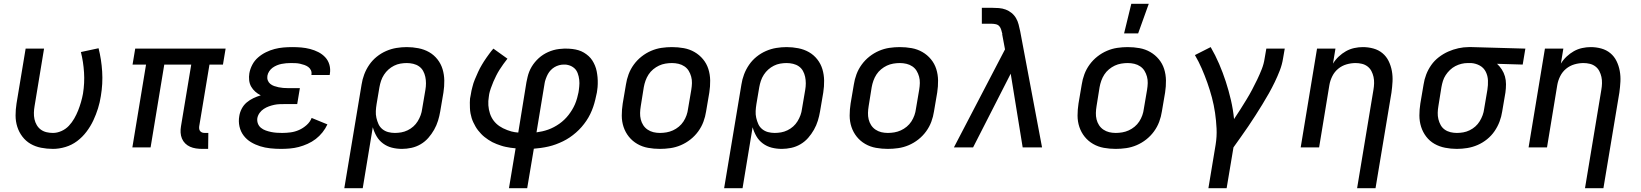

<svg xmlns="http://www.w3.org/2000/svg" viewBox="-20 -776 8640 1011"><path d="M259 8Q227 8 196.5 2Q166 -4 141 -18.5Q116 -33 98 -56.5Q80 -80 71 -108.5Q62 -137 62 -168Q62 -199 67 -231L115 -520H212L162 -217Q159 -200 158.5 -182.5Q158 -165 161.5 -148.5Q165 -132 173.5 -117.5Q182 -103 195 -93.5Q208 -84 224.5 -80Q241 -76 259 -76Q281 -76 303.5 -86Q326 -96 342.5 -113.5Q359 -131 371 -152Q383 -173 391.5 -194.5Q400 -216 406.5 -238.5Q413 -261 417 -283Q426 -339 422.5 -394.5Q419 -450 406 -502L499 -522Q514 -463 518 -399Q522 -335 511 -270Q506 -237 496 -205Q486 -173 471.5 -142Q457 -111 435.5 -82.5Q414 -54 386 -33Q358 -12 324.5 -2Q291 8 259 8Z M1076 8H1045Q1028 8 1011.5 5.5Q995 3 980.5 -3.5Q966 -10 955 -21Q944 -32 938 -46.5Q932 -61 931 -77.5Q930 -94 933 -111L987 -436H845L773 0H677L749 -436H678L692 -520H1168L1154 -436H1083L1029 -111Q1028 -104 1029 -97Q1030 -90 1034.5 -85Q1039 -80 1045 -78Q1051 -76 1059 -76H1077Z M1459 8Q1431 8 1403 5Q1375 2 1349.5 -6Q1324 -14 1301.5 -27.5Q1279 -41 1263 -62Q1247 -83 1241 -110Q1235 -137 1240 -165Q1243 -185 1253 -204Q1263 -223 1279 -236.5Q1295 -250 1314 -259Q1333 -268 1353 -274Q1337 -282 1324 -293.5Q1311 -305 1302.5 -320Q1294 -335 1292 -353.5Q1290 -372 1293 -390Q1297 -413 1308.5 -435Q1320 -457 1339 -473.5Q1358 -490 1380.5 -501Q1403 -512 1426 -518Q1449 -524 1472.5 -526Q1496 -528 1519 -528Q1543 -528 1566.5 -526Q1590 -524 1613 -518Q1636 -512 1656.5 -501.5Q1677 -491 1692.5 -474.5Q1708 -458 1714.5 -435Q1721 -412 1717 -388L1716 -381H1620V-384Q1622 -396 1617 -406.5Q1612 -417 1603 -423.5Q1594 -430 1582.5 -434Q1571 -438 1559.5 -440.5Q1548 -443 1536 -443.5Q1524 -444 1511 -444Q1499 -444 1487 -443Q1475 -442 1462.5 -439.5Q1450 -437 1438 -432Q1426 -427 1415.5 -419.5Q1405 -412 1397.5 -400.5Q1390 -389 1388 -377Q1386 -364 1390 -353Q1394 -342 1403 -334.5Q1412 -327 1423.5 -323Q1435 -319 1447 -316.5Q1459 -314 1471 -313Q1483 -312 1495 -312H1559L1545 -228H1481Q1467 -228 1452.5 -227.5Q1438 -227 1424 -224Q1410 -221 1396 -216Q1382 -211 1369 -202.5Q1356 -194 1347 -181.5Q1338 -169 1335 -154Q1333 -139 1338 -125.5Q1343 -112 1354 -103Q1365 -94 1379 -89Q1393 -84 1407.5 -81Q1422 -78 1436.5 -77Q1451 -76 1466 -76Q1488 -76 1510.5 -79Q1533 -82 1554.5 -91.5Q1576 -101 1594.5 -117.5Q1613 -134 1621 -155L1704 -121Q1694 -99 1678 -79Q1662 -59 1642.5 -44Q1623 -29 1599.5 -18.5Q1576 -8 1553 -2Q1530 4 1506 6Q1482 8 1459 8Z M1890 215H1793L1884 -331Q1888 -358 1898 -384.5Q1908 -411 1924.5 -435Q1941 -459 1964 -477.5Q1987 -496 2013.5 -507.5Q2040 -519 2067.5 -523.5Q2095 -528 2122 -528Q2153 -528 2183.5 -522Q2214 -516 2239.5 -501.5Q2265 -487 2283.5 -463.5Q2302 -440 2310.5 -411.5Q2319 -383 2319.5 -352Q2320 -321 2315 -289L2298 -189Q2294 -165 2286.5 -140.5Q2279 -116 2266 -93Q2253 -70 2235.5 -50Q2218 -30 2195 -16.5Q2172 -3 2146.5 2.5Q2121 8 2097 8Q2069 8 2043.5 1.5Q2018 -5 1997 -20.5Q1976 -36 1963 -58.5Q1950 -81 1943 -106ZM2059 -76Q2076 -76 2093 -79Q2110 -82 2126.5 -90Q2143 -98 2156.5 -110Q2170 -122 2179.5 -137.5Q2189 -153 2195 -169.5Q2201 -186 2203 -203L2220 -303Q2223 -320 2223 -337.5Q2223 -355 2219.5 -371.5Q2216 -388 2208 -402.5Q2200 -417 2186.5 -426.5Q2173 -436 2156 -440Q2139 -444 2122 -444Q2105 -444 2088 -441Q2071 -438 2055 -430Q2039 -422 2025.5 -410Q2012 -398 2002 -382.5Q1992 -367 1986.5 -350.5Q1981 -334 1978 -317L1963 -228Q1960 -210 1959 -191.5Q1958 -173 1962 -155.5Q1966 -138 1973 -122.5Q1980 -107 1993.5 -96Q2007 -85 2024 -80.5Q2041 -76 2059 -76Z M2660 215 2695 5Q2681 4 2668.5 2Q2656 0 2643.5 -2.5Q2631 -5 2619 -9Q2607 -13 2595 -17.5Q2583 -22 2572.5 -27.5Q2562 -33 2551.5 -40Q2541 -47 2531.5 -54.5Q2522 -62 2513.5 -71Q2505 -80 2497.5 -89.5Q2490 -99 2484 -109.5Q2478 -120 2472.5 -131.5Q2467 -143 2463.5 -154.5Q2460 -166 2457.5 -179Q2455 -192 2454.5 -208Q2454 -224 2454 -236Q2454 -248 2455 -257L2459 -278Q2460 -288 2462.5 -298Q2465 -308 2467.5 -318Q2470 -328 2473 -338Q2476 -348 2480.5 -358Q2485 -368 2489 -377.5Q2493 -387 2497.5 -397Q2502 -407 2507 -416.5Q2512 -426 2517.5 -435Q2523 -444 2528.5 -453Q2534 -462 2542 -473Q2550 -484 2556 -492.5Q2562 -501 2567 -507L2578 -520L2652 -467Q2641 -453 2630.5 -438.5Q2620 -424 2610.5 -409Q2601 -394 2593 -378Q2585 -362 2578 -346Q2571 -330 2564.5 -311Q2558 -292 2556 -281L2554 -267Q2550 -244 2551.5 -221.5Q2553 -199 2560 -178Q2567 -157 2579.5 -140.5Q2592 -124 2609.5 -112Q2627 -100 2651 -91Q2675 -82 2691 -80L2709 -78L2752 -343Q2755 -357 2758 -370.5Q2761 -384 2766.5 -398Q2772 -412 2779.5 -424.5Q2787 -437 2796.5 -448.5Q2806 -460 2817 -470Q2828 -480 2840.5 -488Q2853 -496 2866.5 -502Q2880 -508 2894 -512Q2908 -516 2924.5 -518Q2941 -520 2950 -520H2962Q2978 -520 2994.5 -518Q3011 -516 3026 -511.5Q3041 -507 3054.5 -499Q3068 -491 3079.5 -480.5Q3091 -470 3099 -457.5Q3107 -445 3113 -430.5Q3119 -416 3122 -400.5Q3125 -385 3126.5 -369Q3128 -353 3127.5 -334Q3127 -315 3125 -304L3123 -289Q3119 -270 3114.5 -251Q3110 -232 3103.5 -213Q3097 -194 3088 -175.5Q3079 -157 3067.5 -140Q3056 -123 3042.5 -107.5Q3029 -92 3013 -78Q2997 -64 2980 -52.5Q2963 -41 2944.5 -32Q2926 -23 2907 -16Q2888 -9 2868.5 -4.5Q2849 0 2827.5 3Q2806 6 2791 7L2756 215ZM2805 -79Q2820 -81 2835.5 -84.5Q2851 -88 2866.5 -93.5Q2882 -99 2897 -107Q2912 -115 2925.5 -124.5Q2939 -134 2951.5 -146Q2964 -158 2974 -171Q2984 -184 2992.5 -198Q3001 -212 3007.5 -227Q3014 -242 3019 -260Q3024 -278 3026 -289L3028 -302Q3029 -311 3030 -320Q3031 -329 3031 -338Q3031 -347 3030 -356Q3029 -365 3027 -373.5Q3025 -382 3022 -390Q3019 -398 3014.5 -405Q3010 -412 3003.5 -417.5Q2997 -423 2989.5 -427Q2982 -431 2972 -433.5Q2962 -436 2956 -436H2948Q2936 -436 2923.5 -432.5Q2911 -429 2900 -422.5Q2889 -416 2880 -406.5Q2871 -397 2865 -386Q2859 -375 2854 -361Q2849 -347 2848 -339Z M3455 8Q3423 8 3392.5 2.5Q3362 -3 3336 -18Q3310 -33 3291.5 -56Q3273 -79 3263.5 -107.5Q3254 -136 3254 -167.5Q3254 -199 3259 -231L3276 -331Q3280 -358 3290 -385Q3300 -412 3317.5 -436Q3335 -460 3358.5 -478.5Q3382 -497 3409 -508.5Q3436 -520 3463.5 -524Q3491 -528 3518 -528Q3550 -528 3580.5 -522.5Q3611 -517 3637 -502Q3663 -487 3682 -464Q3701 -441 3710 -412.5Q3719 -384 3719.5 -352.5Q3720 -321 3715 -289L3698 -189Q3694 -162 3684 -135Q3674 -108 3656.5 -84Q3639 -60 3615.5 -41.5Q3592 -23 3565 -11.5Q3538 0 3510 4Q3482 8 3455 8ZM3455 -76Q3472 -76 3489.5 -79Q3507 -82 3523.5 -89.5Q3540 -97 3554.5 -109Q3569 -121 3579 -136.5Q3589 -152 3595 -169Q3601 -186 3603 -203L3620 -303Q3623 -321 3623.5 -338.5Q3624 -356 3619.5 -372.5Q3615 -389 3606.5 -403Q3598 -417 3584 -426.5Q3570 -436 3553 -440Q3536 -444 3518 -444Q3501 -444 3483.5 -441Q3466 -438 3450 -430.5Q3434 -423 3419.5 -411Q3405 -399 3395 -383.5Q3385 -368 3379 -351Q3373 -334 3370 -317L3354 -217Q3351 -199 3350.5 -181.5Q3350 -164 3354 -147.5Q3358 -131 3367 -117Q3376 -103 3390 -93.5Q3404 -84 3420.5 -80Q3437 -76 3455 -76Z M3890 215H3793L3884 -331Q3888 -358 3898 -384.5Q3908 -411 3924.5 -435Q3941 -459 3964 -477.5Q3987 -496 4013.5 -507.5Q4040 -519 4067.5 -523.5Q4095 -528 4122 -528Q4153 -528 4183.5 -522Q4214 -516 4239.5 -501.5Q4265 -487 4283.5 -463.5Q4302 -440 4310.5 -411.5Q4319 -383 4319.5 -352Q4320 -321 4315 -289L4298 -189Q4294 -165 4286.5 -140.5Q4279 -116 4266 -93Q4253 -70 4235.5 -50Q4218 -30 4195 -16.5Q4172 -3 4146.5 2.5Q4121 8 4097 8Q4069 8 4043.5 1.5Q4018 -5 3997 -20.5Q3976 -36 3963 -58.5Q3950 -81 3943 -106ZM4059 -76Q4076 -76 4093 -79Q4110 -82 4126.5 -90Q4143 -98 4156.5 -110Q4170 -122 4179.5 -137.5Q4189 -153 4195 -169.5Q4201 -186 4203 -203L4220 -303Q4223 -320 4223 -337.5Q4223 -355 4219.5 -371.5Q4216 -388 4208 -402.5Q4200 -417 4186.5 -426.5Q4173 -436 4156 -440Q4139 -444 4122 -444Q4105 -444 4088 -441Q4071 -438 4055 -430Q4039 -422 4025.5 -410Q4012 -398 4002 -382.5Q3992 -367 3986.5 -350.5Q3981 -334 3978 -317L3963 -228Q3960 -210 3959 -191.5Q3958 -173 3962 -155.5Q3966 -138 3973 -122.5Q3980 -107 3993.5 -96Q4007 -85 4024 -80.5Q4041 -76 4059 -76Z M4655 8Q4623 8 4592.5 2.5Q4562 -3 4536 -18Q4510 -33 4491.5 -56Q4473 -79 4463.5 -107.5Q4454 -136 4454 -167.5Q4454 -199 4459 -231L4476 -331Q4480 -358 4490 -385Q4500 -412 4517.5 -436Q4535 -460 4558.5 -478.5Q4582 -497 4609 -508.5Q4636 -520 4663.5 -524Q4691 -528 4718 -528Q4750 -528 4780.5 -522.5Q4811 -517 4837 -502Q4863 -487 4882 -464Q4901 -441 4910 -412.5Q4919 -384 4919.5 -352.5Q4920 -321 4915 -289L4898 -189Q4894 -162 4884 -135Q4874 -108 4856.5 -84Q4839 -60 4815.5 -41.5Q4792 -23 4765 -11.5Q4738 0 4710 4Q4682 8 4655 8ZM4655 -76Q4672 -76 4689.5 -79Q4707 -82 4723.5 -89.5Q4740 -97 4754.5 -109Q4769 -121 4779 -136.5Q4789 -152 4795 -169Q4801 -186 4803 -203L4820 -303Q4823 -321 4823.5 -338.5Q4824 -356 4819.5 -372.5Q4815 -389 4806.5 -403Q4798 -417 4784 -426.5Q4770 -436 4753 -440Q4736 -444 4718 -444Q4701 -444 4683.5 -441Q4666 -438 4650 -430.5Q4634 -423 4619.5 -411Q4605 -399 4595 -383.5Q4585 -368 4579 -351Q4573 -334 4570 -317L4554 -217Q4551 -199 4550.5 -181.5Q4550 -164 4554 -147.5Q4558 -131 4567 -117Q4576 -103 4590 -93.5Q4604 -84 4620.5 -80Q4637 -76 4655 -76Z M5104 0H5003L5272 -516L5257 -596L5258 -597Q5255 -608 5252 -619Q5249 -630 5242 -638Q5235 -646 5223.5 -648.5Q5212 -651 5201 -651H5150V-735H5201Q5220 -735 5239.5 -733.5Q5259 -732 5276 -725.5Q5293 -719 5307 -707.5Q5321 -696 5330 -680.5Q5339 -665 5343.5 -647.5Q5348 -630 5352 -611L5467 0H5365L5302 -388Z M5855 8Q5823 8 5792.5 2.5Q5762 -3 5736 -18Q5710 -33 5691.5 -56Q5673 -79 5663.5 -107.5Q5654 -136 5654 -167.5Q5654 -199 5659 -231L5676 -331Q5680 -358 5690 -385Q5700 -412 5717.5 -436Q5735 -460 5758.5 -478.5Q5782 -497 5809 -508.5Q5836 -520 5863.5 -524Q5891 -528 5918 -528Q5950 -528 5980.5 -522.5Q6011 -517 6037 -502Q6063 -487 6082 -464Q6101 -441 6110 -412.5Q6119 -384 6119.5 -352.5Q6120 -321 6115 -289L6098 -189Q6094 -162 6084 -135Q6074 -108 6056.5 -84Q6039 -60 6015.5 -41.5Q5992 -23 5965 -11.5Q5938 0 5910 4Q5882 8 5855 8ZM5855 -76Q5872 -76 5889.5 -79Q5907 -82 5923.5 -89.5Q5940 -97 5954.5 -109Q5969 -121 5979 -136.5Q5989 -152 5995 -169Q6001 -186 6003 -203L6020 -303Q6023 -321 6023.5 -338.5Q6024 -356 6019.5 -372.5Q6015 -389 6006.5 -403Q5998 -417 5984 -426.5Q5970 -436 5953 -440Q5936 -444 5918 -444Q5901 -444 5883.5 -441Q5866 -438 5850 -430.5Q5834 -423 5819.5 -411Q5805 -399 5795 -383.5Q5785 -368 5779 -351Q5773 -334 5770 -317L5754 -217Q5751 -199 5750.5 -181.5Q5750 -164 5754 -147.5Q5758 -131 5767 -117Q5776 -103 5790 -93.5Q5804 -84 5820.5 -80Q5837 -76 5855 -76ZM5899 -600 5937 -756H6029L5973 -600Z M6343 215 6381 -14Q6388 -57 6386 -99Q6384 -141 6378 -182Q6372 -223 6361.5 -262.5Q6351 -302 6337.5 -340Q6324 -378 6308 -415Q6292 -452 6272 -486L6355 -528Q6380 -485 6399.5 -439.5Q6419 -394 6434.5 -346.5Q6450 -299 6461.5 -249.5Q6473 -200 6478 -149Q6495 -174 6511 -199.5Q6527 -225 6543 -251Q6559 -277 6573 -303.5Q6587 -330 6600 -357Q6613 -384 6624 -412Q6635 -440 6639 -468L6648 -520H6745L6736 -468Q6731 -436 6719 -405Q6707 -374 6692.5 -344Q6678 -314 6661.5 -284.5Q6645 -255 6627 -226Q6609 -197 6591 -168.5Q6573 -140 6553.5 -111.5Q6534 -83 6514.5 -55.5Q6495 -28 6475 0L6439 215Z M7126 215 7212 -303Q7215 -320 7215.5 -337.5Q7216 -355 7212.5 -371Q7209 -387 7201.5 -401.5Q7194 -416 7181 -426Q7168 -436 7151.5 -440Q7135 -444 7118 -444Q7094 -444 7070 -437Q7046 -430 7026.5 -414Q7007 -398 6995.5 -375Q6984 -352 6980 -328L6926 0H6829L6915 -520H7012L6999 -441Q7011 -461 7029 -478Q7047 -495 7067.5 -506.5Q7088 -518 7111 -523Q7134 -528 7156 -528Q7185 -528 7212 -520.5Q7239 -513 7259.5 -496Q7280 -479 7292 -454.5Q7304 -430 7309 -402.5Q7314 -375 7312.5 -346.5Q7311 -318 7307 -289L7223 215Z M7651 8Q7620 8 7589.5 2Q7559 -4 7533.5 -18.5Q7508 -33 7490 -56.5Q7472 -80 7463 -108.5Q7454 -137 7454 -168Q7454 -199 7459 -231L7476 -331Q7480 -358 7490 -384Q7500 -410 7516.5 -433.5Q7533 -457 7556.5 -475Q7580 -493 7606 -504.5Q7632 -516 7659.5 -522Q7687 -528 7713 -528H7731L8012 -520L7998 -436L7863 -440Q7877 -427 7888 -410Q7899 -393 7904.5 -373.5Q7910 -354 7910 -332.5Q7910 -311 7907 -289L7890 -189Q7886 -162 7876 -135.5Q7866 -109 7849.5 -85Q7833 -61 7810 -42.5Q7787 -24 7760.5 -12.5Q7734 -1 7706 3.5Q7678 8 7651 8ZM7651 -76Q7668 -76 7685 -79Q7702 -82 7718.5 -90Q7735 -98 7748.5 -110Q7762 -122 7771.5 -137.5Q7781 -153 7787 -169.5Q7793 -186 7795 -203L7812 -303Q7816 -328 7815 -352.5Q7814 -377 7803.5 -398Q7793 -419 7772.5 -430.5Q7752 -442 7727 -444H7708Q7692 -444 7675.5 -440Q7659 -436 7643.5 -428Q7628 -420 7615 -407.5Q7602 -395 7592.5 -380.5Q7583 -366 7578 -350Q7573 -334 7570 -317L7554 -217Q7551 -200 7550.5 -182.5Q7550 -165 7554 -148.5Q7558 -132 7566 -117.5Q7574 -103 7587.5 -93.5Q7601 -84 7617.5 -80Q7634 -76 7651 -76Z M8326 215 8412 -303Q8415 -320 8415.5 -337.5Q8416 -355 8412.5 -371Q8409 -387 8401.5 -401.5Q8394 -416 8381 -426Q8368 -436 8351.5 -440Q8335 -444 8318 -444Q8294 -444 8270 -437Q8246 -430 8226.5 -414Q8207 -398 8195.5 -375Q8184 -352 8180 -328L8126 0H8029L8115 -520H8212L8199 -441Q8211 -461 8229 -478Q8247 -495 8267.5 -506.5Q8288 -518 8311 -523Q8334 -528 8356 -528Q8385 -528 8412 -520.5Q8439 -513 8459.5 -496Q8480 -479 8492 -454.5Q8504 -430 8509 -402.5Q8514 -375 8512.5 -346.5Q8511 -318 8507 -289L8423 215Z"/></svg>

Font: Iosevka Aile Medium
Style: Italic
Weight: 500
Italic angle: -9°
Designer: Belleve Invis
Foundry: Belleve Invis
Version: Version 31.1.0; ttfautohint (v1.8.4)